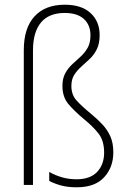

<svg xmlns="http://www.w3.org/2000/svg" viewBox="-20 -785 544 815"><path d="M403 -636Q403 -600 391 -576Q379 -552 361 -535Q343 -518 325 -502Q307 -486 295 -467Q283 -448 283 -420Q283 -383 304.5 -359Q326 -335 365 -303Q393 -280 414.5 -257Q436 -234 448.5 -206Q461 -178 461 -138Q461 -75 422 -32.5Q383 10 306 10Q268 10 240 2.5Q212 -5 189 -17V-55Q216 -40 244.5 -32Q273 -24 305 -24Q363 -24 392.5 -55.5Q422 -87 422 -137Q422 -187 399 -217Q376 -247 338 -278Q297 -312 271 -342.5Q245 -373 245 -420Q245 -452 257 -474Q269 -496 287 -512.5Q305 -529 322.5 -545Q340 -561 352 -582Q364 -603 364 -635Q364 -679 336 -704.5Q308 -730 255 -730Q187 -730 153.5 -689Q120 -648 120 -571V0H81V-572Q81 -666 126.5 -715.5Q172 -765 255 -765Q326 -765 364.5 -729.5Q403 -694 403 -636Z"/></svg>

Font: Noto Sans Telugu SemiCondensed ExtraLight
Style: Regular
Weight: 200
Width: 4
Designer: Jelle Bosma - Monotype Design Team
Foundry: Monotype Imaging Inc.
Version: Version 2.005; ttfautohint (v1.8.4.7-5d5b)